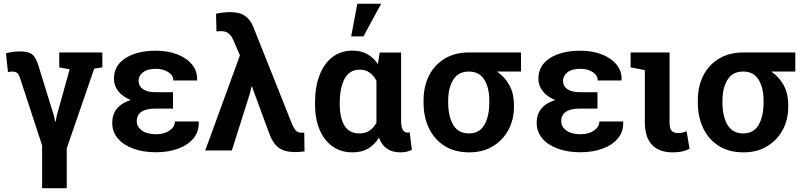

<svg xmlns="http://www.w3.org/2000/svg" viewBox="-20 -811 4347 1035"><path d="M207 203.6V-26.9L87.4 -392.1Q81.5 -411.1 71.8 -418.2Q62 -425.3 43.5 -425.3Q37.1 -425.3 22.9 -422.9L12.2 -523.4Q27.8 -528.3 47.6 -531Q67.4 -533.7 84.5 -533.7Q116.7 -533.7 135.5 -527.3Q154.3 -521 165.8 -504.6Q177.2 -488.3 187 -457.5L270.5 -188L276.9 -155.8H279.8L286.1 -188L355.5 -437.5L299.3 -447.8V-528.3H531.7V-447.8L487.8 -440.9L339.8 -11.2V203.6Z M821.3 9.8Q752.4 9.8 699.2 -9.5Q646 -28.8 615.5 -64.5Q585 -100.1 585 -149.4Q585 -239.3 684.6 -272Q641.6 -289.1 617.9 -319.1Q594.2 -349.1 594.2 -386.7Q594.2 -458 656.5 -497.8Q718.8 -537.6 820.3 -537.6Q885.3 -537.6 936 -517.8Q986.8 -498 1015.6 -462.6Q1044.4 -427.2 1042.5 -380.4L1041.5 -377.4H914.1Q914.1 -405.3 886.7 -422.6Q859.4 -439.9 820.3 -439.9Q773.9 -439.9 750.5 -420.9Q727.1 -401.9 727.1 -376Q727.1 -347.2 750.2 -330.6Q773.4 -314 818.8 -314H912.6V-225.6H818.8Q717.3 -225.6 717.3 -157.2Q717.3 -127.9 744.6 -107.7Q772 -87.4 821.3 -87.4Q865.7 -87.4 894.3 -107.4Q922.9 -127.4 922.9 -156.2H1050.3L1051.3 -153.3Q1053.2 -100.6 1022.2 -64.2Q991.2 -27.8 938.2 -9Q885.3 9.8 821.3 9.8Z M1570.8 8.8Q1513.7 8.8 1481.4 -15.4Q1449.2 -39.6 1429.2 -97.2L1338.4 -344.2H1335.4L1327.6 -309.1L1230 0H1086.4L1273.4 -512.7L1236.3 -598.1Q1216.3 -643.1 1174.3 -643.1Q1158.2 -643.1 1147 -641.6L1144.5 -736.8Q1158.2 -740.7 1180.7 -743.2Q1203.1 -745.6 1221.7 -745.6Q1272 -745.6 1301 -725.3Q1330.1 -705.1 1346.2 -664.1L1553.2 -145Q1563 -120.6 1574.2 -108.2Q1585.4 -95.7 1603.5 -95.7Q1608.9 -95.7 1612.5 -95.7Q1616.2 -95.7 1620.1 -96.2L1621.6 4.9Q1611.3 6.3 1598.9 7.6Q1586.4 8.8 1570.8 8.8Z M1880.4 10.3Q1817.4 10.3 1772.2 -22Q1727.1 -54.2 1702.6 -112.5Q1678.2 -170.9 1678.2 -248.5V-258.8Q1678.2 -342.3 1702.4 -405.3Q1726.6 -468.3 1772 -503.2Q1817.4 -538.1 1880.4 -538.1Q1926.8 -538.1 1960.2 -519Q1993.7 -500 2017.1 -465.3L2026.9 -527.8H2142.1V-163.1Q2142.1 -126 2151.4 -111.1Q2160.6 -96.2 2176.8 -96.2Q2184.1 -96.2 2188.5 -98.1L2200.2 -3.4Q2184.6 4.4 2169.7 7.3Q2154.8 10.3 2138.2 10.3Q2051.8 10.3 2022.9 -68.8Q1999 -30.3 1964.4 -10Q1929.7 10.3 1880.4 10.3ZM1918.5 -91.8Q1949.7 -91.8 1971.9 -106.7Q1994.1 -121.6 2009.3 -148.9V-375.5Q1994.1 -404.3 1971.9 -419.9Q1949.7 -435.5 1919.9 -435.5Q1863.8 -435.5 1837.6 -386.5Q1811.5 -337.4 1811.5 -258.8V-248.5Q1811.5 -176.3 1836.7 -134Q1861.8 -91.8 1918.5 -91.8ZM1873 -614.7 1906.2 -791H2034.7L1939 -614.7Z M2509.3 10.3Q2432.1 10.3 2377.2 -23.9Q2322.3 -58.1 2292.7 -118.9Q2263.2 -179.7 2263.2 -258.8V-269Q2263.2 -345.2 2292.7 -403.6Q2322.3 -461.9 2377.4 -495.1Q2432.6 -528.3 2509.3 -528.3H2788.6V-425.3H2659.2Q2700.2 -397.5 2725.3 -352.8Q2750.5 -308.1 2750.5 -244.6V-234.4Q2750.5 -166.5 2720.9 -111.1Q2691.4 -55.7 2637.2 -22.7Q2583 10.3 2509.3 10.3ZM2507.8 -91.8Q2564.5 -91.8 2591.1 -137.9Q2617.7 -184.1 2617.7 -258.8V-269Q2617.7 -337.4 2590.8 -381.3Q2564 -425.3 2507.3 -425.3Q2450.7 -425.3 2423.3 -381.3Q2396 -337.4 2396 -269V-258.8Q2396 -184.1 2423.1 -137.9Q2450.2 -91.8 2507.8 -91.8Z M3109.4 9.8Q3040.5 9.8 2987.3 -9.5Q2934.1 -28.8 2903.6 -64.5Q2873 -100.1 2873 -149.4Q2873 -239.3 2972.7 -272Q2929.7 -289.1 2906 -319.1Q2882.3 -349.1 2882.3 -386.7Q2882.3 -458 2944.6 -497.8Q3006.8 -537.6 3108.4 -537.6Q3173.3 -537.6 3224.1 -517.8Q3274.9 -498 3303.7 -462.6Q3332.5 -427.2 3330.6 -380.4L3329.6 -377.4H3202.1Q3202.1 -405.3 3174.8 -422.6Q3147.5 -439.9 3108.4 -439.9Q3062 -439.9 3038.6 -420.9Q3015.1 -401.9 3015.1 -376Q3015.1 -347.2 3038.3 -330.6Q3061.5 -314 3106.9 -314H3200.7V-225.6H3106.9Q3005.4 -225.6 3005.4 -157.2Q3005.4 -127.9 3032.7 -107.7Q3060.1 -87.4 3109.4 -87.4Q3153.8 -87.4 3182.4 -107.4Q3210.9 -127.4 3210.9 -156.2H3338.4L3339.4 -153.3Q3341.3 -100.6 3310.3 -64.2Q3279.3 -27.8 3226.3 -9Q3173.3 9.8 3109.4 9.8Z M3606.4 10.3Q3533.7 10.3 3494.9 -30Q3456.1 -70.3 3456.1 -154.3V-433.1L3379.4 -447.8V-528.3H3589.4V-151.4Q3589.4 -118.7 3600.6 -106.2Q3611.8 -93.8 3634.3 -93.8Q3647.9 -93.8 3657 -95.7Q3666 -97.7 3681.2 -103.5L3697.3 -8.8Q3674.3 2.4 3653.6 6.3Q3632.8 10.3 3606.4 10.3Z M3987.8 10.3Q3910.6 10.3 3855.7 -23.9Q3800.8 -58.1 3771.2 -118.9Q3741.7 -179.7 3741.7 -258.8V-269Q3741.7 -345.2 3771.2 -403.6Q3800.8 -461.9 3856 -495.1Q3911.1 -528.3 3987.8 -528.3H4267.1V-425.3H4137.7Q4178.7 -397.5 4203.9 -352.8Q4229 -308.1 4229 -244.6V-234.4Q4229 -166.5 4199.5 -111.1Q4169.9 -55.7 4115.7 -22.7Q4061.5 10.3 3987.8 10.3ZM3986.3 -91.8Q4043 -91.8 4069.6 -137.9Q4096.2 -184.1 4096.2 -258.8V-269Q4096.2 -337.4 4069.3 -381.3Q4042.5 -425.3 3985.8 -425.3Q3929.2 -425.3 3901.9 -381.3Q3874.5 -337.4 3874.5 -269V-258.8Q3874.5 -184.1 3901.6 -137.9Q3928.7 -91.8 3986.3 -91.8Z"/></svg>

Font: Roboto Slab SemiBold
Style: Regular
Weight: 600
Designer: Google
Version: Version 2.001; ttfautohint (v1.8.3)